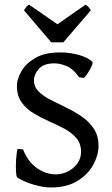

<svg xmlns="http://www.w3.org/2000/svg" viewBox="-20 -809 492 842"><path d="M348.1 -467.3 326.7 -470.2Q303.7 -504.9 274.2 -518.1Q244.6 -531.2 219.2 -531.2Q171.4 -531.2 150.1 -506.8Q128.9 -482.4 128.9 -456.5Q128.9 -428.2 149.2 -408Q169.4 -387.7 201.9 -371.1Q234.4 -354.5 270.5 -337.2Q306.6 -319.8 338.9 -297.6Q371.1 -275.4 391.6 -244.4Q412.1 -213.4 412.1 -168.9Q412.1 -129.4 389.4 -87.2Q366.7 -44.9 320.3 -15.9Q273.9 13.2 202.6 13.2Q171.9 13.2 129.9 1.5Q87.9 -10.3 56.2 -30.3Q51.8 -32.7 50.3 -55.9Q48.8 -79.1 50.5 -108.2Q52.2 -137.2 57.1 -156.2L81.1 -153.8Q101.6 -101.1 140.6 -72.8Q179.7 -44.4 225.6 -44.4Q252.4 -44.4 277.6 -57.1Q302.7 -69.8 319.1 -92Q335.4 -114.3 335.4 -142.6Q335.4 -179.2 315.2 -203.1Q294.9 -227.1 262.7 -244.4Q230.5 -261.7 194.6 -277.3Q158.7 -293 126.7 -312.5Q94.7 -332 74.5 -360.6Q54.2 -389.2 54.2 -432.6Q54.2 -460.9 73 -495.1Q91.8 -529.3 133.8 -554.2Q175.8 -579.1 244.1 -579.1Q288.1 -579.1 328.1 -567.4Q368.2 -555.7 384.3 -538.1Q388.7 -534.7 382.1 -519.8Q375.5 -504.9 365.5 -489.3Q355.5 -473.6 348.1 -467.3ZM257.8 -623.5H204.6L85 -763.7Q90.8 -772.5 95.2 -778.3Q99.6 -784.2 107.4 -788.6L231.9 -702.6L355 -788.6Q362.8 -784.2 367.9 -778.3Q373 -772.5 378.4 -763.7Z"/></svg>

Font: Dai Banna SIL
Style: Regular
Weight: 400
Designer: Victor Gaultney
Foundry: SIL International
Version: Version 4.000